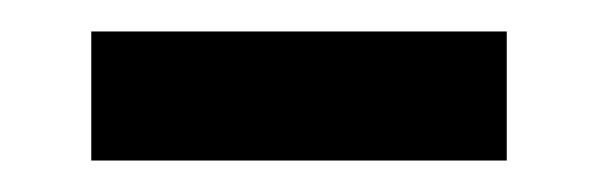

<svg xmlns="http://www.w3.org/2000/svg" viewBox="-20 -381 380 122"><path d="M38 -361H302V-279H38Z"/></svg>

Font: Golos UI VF
Style: Regular
Weight: 400
Designer: A.Korolkova, Vitaly Kuzmin
Foundry: ParaType Ltd
Version: Version 2.000